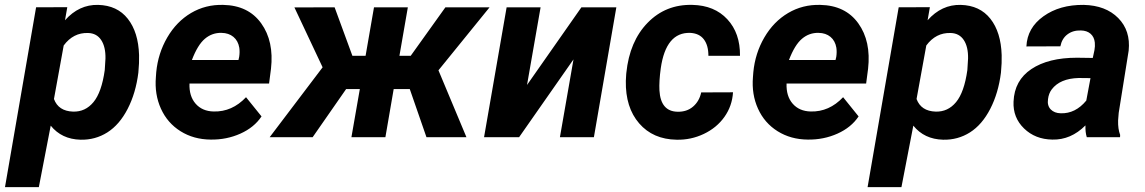

<svg xmlns="http://www.w3.org/2000/svg" viewBox="-54 -558 4658 781"><path d="M508.8 -262.7Q498.5 -179.7 465.3 -115.2Q432.1 -50.8 382.8 -19.5Q333.5 11.7 273.4 10.3Q196.8 8.3 152.3 -46.9L104 203.1H-33.7L92.8 -528.3L219.7 -528.8L210.4 -475.6Q267.6 -540 345.2 -538.1Q422.9 -536.1 465.8 -481.7Q508.8 -427.2 511.7 -334Q512.7 -303.7 508.8 -262.7ZM372.1 -272.9 375 -319.8Q376 -367.2 357.7 -395Q339.4 -422.9 304.2 -423.8Q244.1 -425.8 205.1 -373L165.5 -155.3Q183.6 -106 243.2 -104Q293 -102.5 326.2 -142.6Q359.4 -182.6 372.1 -272.9Z M803.2 9.8Q733.9 9.3 680.4 -24.2Q627 -57.6 600.6 -116Q574.2 -174.3 580.1 -244.6L581.5 -264.2Q588.9 -341.3 626.5 -405.8Q664.1 -470.2 723.1 -505.1Q782.2 -540 854 -538.1Q956.1 -536.1 1008.5 -463.1Q1061 -390.1 1048.3 -278.3L1040.5 -218.3H716.8Q714.8 -167 741.7 -136.2Q768.6 -105.5 814.9 -104.5Q890.1 -102.5 946.8 -162.6L1009.8 -84.5Q980 -39.6 923.8 -14.4Q867.7 10.7 803.2 9.8ZM847.2 -424.3Q809.1 -425.3 779.5 -400.4Q750 -375.5 726.6 -314H916L918.9 -326.7Q921.9 -346.2 919.4 -363.8Q914.6 -392.1 895.5 -408Q876.5 -423.8 847.2 -424.3Z M1612.8 -195.8H1547.4L1513.7 0H1375.5L1409.7 -195.8H1354L1217.8 0H1043L1258.3 -284.2L1143.6 -527.8L1307.1 -528.3L1379.4 -331.1H1433.1L1467.3 -528.3H1605L1570.8 -331.1H1616.7L1757.8 -528.3H1937.5L1729.5 -272L1843.3 0H1680.7Z M2311 -528.3H2453.1L2361.8 0H2223.6L2278.8 -316.4L2057.6 0H1915L2006.8 -528.3H2145L2089.8 -212.4Z M2701.7 -103.5Q2739.7 -102.5 2765.1 -124.3Q2790.5 -146 2798.3 -182.1L2927.7 -182.6Q2924.3 -127 2892.8 -82.5Q2861.3 -38.1 2808.8 -13.2Q2756.3 11.7 2698.2 10.3Q2602.1 8.8 2545.9 -56.2Q2489.7 -121.1 2491.7 -229L2493.2 -255.9L2493.7 -261.2Q2506.8 -390.1 2580.6 -465.6Q2654.3 -541 2762.7 -538.1Q2852.1 -536.1 2904.5 -479.7Q2957 -423.3 2956.1 -331.1H2827.6Q2827.6 -373.5 2809.1 -397.9Q2790.5 -422.4 2753.4 -424.3Q2654.8 -427.2 2633.8 -280.3Q2626.5 -227.1 2628.4 -190.4Q2633.3 -105 2701.7 -103.5Z M3231.9 9.8Q3162.6 9.3 3109.1 -24.2Q3055.7 -57.6 3029.3 -116Q3002.9 -174.3 3008.8 -244.6L3010.3 -264.2Q3017.6 -341.3 3055.2 -405.8Q3092.8 -470.2 3151.9 -505.1Q3210.9 -540 3282.7 -538.1Q3384.8 -536.1 3437.3 -463.1Q3489.7 -390.1 3477.1 -278.3L3469.2 -218.3H3145.5Q3143.6 -167 3170.4 -136.2Q3197.3 -105.5 3243.7 -104.5Q3318.8 -102.5 3375.5 -162.6L3438.5 -84.5Q3408.7 -39.6 3352.5 -14.4Q3296.4 10.7 3231.9 9.8ZM3275.9 -424.3Q3237.8 -425.3 3208.3 -400.4Q3178.7 -375.5 3155.3 -314H3344.7L3347.7 -326.7Q3350.6 -346.2 3348.1 -363.8Q3343.3 -392.1 3324.2 -408Q3305.2 -423.8 3275.9 -424.3Z M4017.6 -262.7Q4007.3 -179.7 3974.1 -115.2Q3940.9 -50.8 3891.6 -19.5Q3842.3 11.7 3782.2 10.3Q3705.6 8.3 3661.1 -46.9L3612.8 203.1H3475.1L3601.6 -528.3L3728.5 -528.8L3719.2 -475.6Q3776.4 -540 3854 -538.1Q3931.6 -536.1 3974.6 -481.7Q4017.6 -427.2 4020.5 -334Q4021.5 -303.7 4017.6 -262.7ZM3880.9 -272.9 3883.8 -319.8Q3884.8 -367.2 3866.5 -395Q3848.1 -422.9 3813 -423.8Q3752.9 -425.8 3713.9 -373L3674.3 -155.3Q3692.4 -106 3752 -104Q3801.8 -102.5 3835 -142.6Q3868.2 -182.6 3880.9 -272.9Z M4366.7 0Q4360.4 -20 4361.3 -47.9Q4301.8 11.7 4226.6 9.8Q4157.2 8.8 4111.6 -35.4Q4065.9 -79.6 4068.8 -144.5Q4072.3 -231 4141.4 -277.1Q4210.4 -323.2 4326.7 -323.2L4391.1 -322.3L4397.9 -354Q4400.9 -370.1 4399.4 -384.8Q4397 -407.7 4382.1 -420.7Q4367.2 -433.6 4342.8 -434.1Q4310.5 -435.1 4288.1 -418.2Q4265.6 -401.4 4259.3 -369.6L4121.1 -369.1Q4124.5 -444.8 4190.7 -491.9Q4256.8 -539.1 4354 -538.1Q4443.8 -536.1 4494.6 -484.6Q4545.4 -433.1 4537.1 -352.1L4496.6 -99.1L4494.1 -67.9Q4493.2 -33.2 4502.4 -9.3L4502 0ZM4260.7 -97.2Q4320.3 -95.2 4364.7 -148.9L4381.8 -240.2L4334 -240.7Q4257.8 -238.8 4224.1 -194.3Q4211.9 -178.2 4209 -154.8Q4205.1 -128.4 4220 -113Q4234.9 -97.7 4260.7 -97.2Z"/></svg>

Font: RobotoInd
Style: Bold Italic
Weight: 700
Italic angle: -12°
Designer: Google
Version: Version 2.001150; 2014